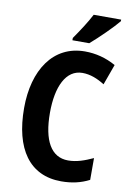

<svg xmlns="http://www.w3.org/2000/svg" viewBox="-101 -995 731 1067"><g transform="rotate(10 264.5 -461.5)"><path d="M494 -924V-933H339C316 -888 281 -835 247 -786V-773H342C390 -814 463 -886 494 -924ZM334 -604C379 -604 420 -587 460 -562L502 -678C447 -709 388 -724 327 -724C148 -724 48 -570 48 -356C48 -126 142 10 321 10C382 10 432 -2 479 -26V-149C431 -127 387 -111 339 -111C243 -111 194 -198 194 -355C194 -502 241 -604 334 -604Z"/></g></svg>

Font: Noto Sans Armenian Condensed
Style: Bold
Weight: 700
Width: 3
Designer: Monotype Design Team
Foundry: Monotype Imaging Inc.
Version: Version 2.008